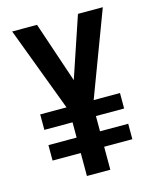

<svg xmlns="http://www.w3.org/2000/svg" viewBox="-111 -812 722 888"><g transform="rotate(-15 250.0 -367.5)"><path d="M194 0V-110H59V-184H194V-257H59V-331H185L33 -735H152L250 -444L348 -735H467L315 -331H441V-257H306V-184H441V-110H306V0Z"/></g></svg>

Font: Iosevka
Style: Bold
Weight: 700
Monospace: yes
Designer: Belleve Invis
Foundry: Belleve Invis
Version: Version 32.5.0; ttfautohint (v1.8.4)